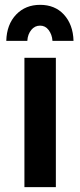

<svg xmlns="http://www.w3.org/2000/svg" viewBox="-20 -774 331 794"><path d="M81 -535V0H211V-535ZM6 -605H93C94 -624 100 -639 110 -651C119 -662 131 -668 146 -668C160 -668 172 -662 181 -650C190 -638 196 -623 197 -605H284C283 -650 269 -687 244 -714C219 -741 186 -754 146 -754C106 -754 73 -741 47 -714C21 -687 7 -650 6 -605Z"/></svg>

Font: Argentum Sans Medium
Style: Regular
Weight: 500
Designer: Julieta Ulanovsky
Foundry: Julieta Ulanovsky
Version: Version 5.001;January 29, 2019;FontCreator 11.5.0.2425 64-bi